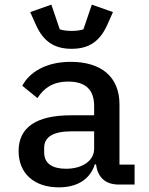

<svg xmlns="http://www.w3.org/2000/svg" viewBox="-20 -794 640 826"><path d="M559 0V-86H494V-345C494 -464 415 -528 284 -528C175 -528 105 -481 76 -425L141 -372C169 -415 207 -443 274 -443C348 -443 385 -408 385 -338V-298H286C133 -298 60 -244 60 -144C60 -47 128 12 233 12C314 12 368 -24 388 -87H393C400 -35 429 0 492 0ZM264 -68C205 -68 170 -91 170 -138V-158C170 -205 209 -229 288 -229H385V-154C385 -103 335 -68 264 -68ZM288 -584C365 -584 410 -618 441 -686L466 -742L375 -774L339 -668C327 -663 304 -661 288 -661C272 -661 249 -663 237 -668L201 -774L110 -742L135 -686C166 -618 211 -584 288 -584Z"/></svg>

Font: IBM Mono Medium
Style: Regular
Weight: 500
Monospace: yes
Designer: Mike Abbink, Paul van der Laan, Pieter van Rosmalen
Foundry: Bold Monday
Version: Version 2.3